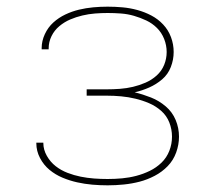

<svg xmlns="http://www.w3.org/2000/svg" viewBox="-20 -548 640 576"><path d="M303 8Q280 8 257 6Q234 4 211.5 -1Q189 -6 167.5 -15Q146 -24 128.5 -38.5Q111 -53 100 -74Q89 -95 89 -118V-120H110V-119Q110 -99 120.5 -80.5Q131 -62 147 -49.5Q163 -37 182.5 -29.5Q202 -22 222 -18Q242 -14 262 -12.5Q282 -11 303 -11Q325 -11 346.5 -13Q368 -15 389 -20.5Q410 -26 429.5 -35.5Q449 -45 464.5 -60Q480 -75 488 -95.5Q496 -116 496 -138Q496 -160 488 -180.5Q480 -201 463.5 -215.5Q447 -230 427 -238.5Q407 -247 386 -252Q365 -257 343.5 -259Q322 -261 300 -261H240V-280H300Q320 -280 340 -281.5Q360 -283 379 -287.5Q398 -292 416.5 -300Q435 -308 450 -321.5Q465 -335 472.5 -353.5Q480 -372 480 -392Q480 -412 472.5 -431Q465 -450 451 -464Q437 -478 419 -486.5Q401 -495 382 -500.5Q363 -506 343 -507.5Q323 -509 303 -509Q284 -509 265 -507.5Q246 -506 227 -501.5Q208 -497 190.5 -489.5Q173 -482 158 -469.5Q143 -457 134.5 -439.5Q126 -422 126 -403V-400H105V-404Q105 -425 114.5 -445.5Q124 -466 140 -480.5Q156 -495 176 -504.5Q196 -514 217 -519Q238 -524 259.5 -526Q281 -528 303 -528Q325 -528 347.5 -526Q370 -524 392 -518Q414 -512 434 -501.5Q454 -491 469.5 -474.5Q485 -458 493 -436.5Q501 -415 501 -392Q501 -369 492.5 -347Q484 -325 466.5 -310Q449 -295 427.5 -285.5Q406 -276 384 -271Q409 -265 433 -255.5Q457 -246 477 -229Q497 -212 507 -188Q517 -164 517 -138Q517 -114 508.5 -90.5Q500 -67 483 -49.5Q466 -32 444 -20.5Q422 -9 399 -3Q376 3 351.5 5.5Q327 8 303 8Z"/></svg>

Font: Iosevka Aile Thin
Style: Regular
Weight: 100
Designer: Belleve Invis
Foundry: Belleve Invis
Version: Version 31.1.0; ttfautohint (v1.8.4)